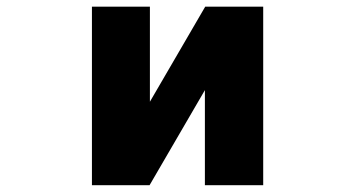

<svg xmlns="http://www.w3.org/2000/svg" viewBox="-20 -544 1040 566"><path d="M584 -278.3 420.9 2H251V-524.4H421.9V-244.1L585 -524.4H755.9V2H584Z"/></svg>

Font: GenEi Gothic M Heavy
Style: Regular
Weight: 800
Designer: o_tamon (Modified); [Source Han Sans]
Ryoko NISHIZUKA  (kana & ideographs); Paul D. Hunt (Latin, Greek & Cyrillic); Wenl
Version: Version 1.1a;Original Version 1.004